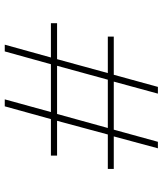

<svg xmlns="http://www.w3.org/2000/svg" viewBox="44 -742 706 835"><g transform="rotate(90 397.5 -325.0)"><path d="M259.8 -192.9H467.8L412.6 7.8H442.9L498.5 -192.9H657.2V-219.7H505.9L565.4 -440.4H715.3V-466.3H573.7L625.5 -658.2H597.2L544.4 -466.3H335.4L387.7 -658.2H358.4L305.7 -466.3H139.6V-440.4H298.3L237.8 -219.7H81.5V-192.9H230.5L174.8 7.8H204.1ZM476.1 -219.7H266.6L327.1 -440.4H537.1Z"/></g></svg>

Font: Estedad Thin
Style: Regular
Weight: 100
Designer: Amin Abedi
Version: Version 7.3